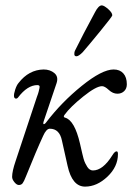

<svg xmlns="http://www.w3.org/2000/svg" viewBox="-20 -672 491 713"><path d="M287 -478Q272 -463 264 -463Q256 -463 256 -471Q256 -479 258 -483Q287 -542 333 -627Q346 -652 358 -652Q366 -652 381.5 -638.5Q397 -625 397 -615Q397 -611 352.5 -556.5Q308 -502 287 -478ZM190 -363 142 -221Q140 -214 141 -212Q142 -210 145 -211.5Q148 -213 151 -217Q208 -292 283.5 -353Q359 -414 402 -414Q425 -414 438 -399.5Q451 -385 451 -359Q451 -343 441 -333.5Q431 -324 416 -324Q399 -324 384 -338Q369 -352 359 -352Q337 -352 289 -313.5Q241 -275 220 -246Q213 -237 222 -235Q257 -225 277 -139Q278 -134 281 -121.5Q284 -109 285.5 -102Q287 -95 290 -84Q293 -73 296.5 -66Q300 -59 304 -52.5Q308 -46 313.5 -42.5Q319 -39 325 -39Q362 -39 397 -95Q406 -110 413 -110Q418 -110 418 -100Q418 -53 379 -16Q340 21 296 21Q248 21 231 -56L210 -150Q201 -194 165 -194Q152 -194 140 -167Q115 -113 76 -16Q69 2 64 8.5Q59 15 50 15Q42 15 33.5 4.5Q25 -6 25 -15Q25 -36 38 -74L117 -312Q122 -325 123.5 -331.5Q125 -338 126.5 -344.5Q128 -351 126 -353.5Q124 -356 119 -356Q82 -356 47 -310Q43 -305 38 -306Q33 -307 32 -314Q31 -323 36.5 -339.5Q42 -356 49 -364Q87 -413 142 -414Q166 -414 182 -400.5Q198 -387 190 -363Z"/></svg>

Font: EB Garamond 12
Style: Italic
Weight: 400
Italic angle: -17°
Version: Version 0.016; ttfautohint (v1.8.4)